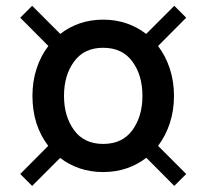

<svg xmlns="http://www.w3.org/2000/svg" viewBox="-20 -670 694 645"><path d="M88 -650.5 182.5 -556Q211.5 -579 248 -591.5Q284.5 -604 326.5 -604Q368.5 -604 405 -591.5Q441.5 -579 471 -556L565.5 -650.5L605.5 -610.5L511 -515.5Q536.5 -482 550.5 -439.2Q564.5 -396.5 564.5 -348Q564.5 -299 550.5 -256.2Q536.5 -213.5 511 -180L605.5 -85.5L565.5 -45.5L471.5 -140Q442 -117 405.5 -104.5Q369 -92 326.5 -92Q284 -92 247.5 -104.5Q211 -117 182 -139.5L88 -45.5L48 -85.5L142 -180Q89 -249.5 89 -348Q89 -397 103 -439.8Q117 -482.5 142.5 -515.5L48 -610.5ZM326.5 -509.5Q262.5 -509.5 228.8 -463.2Q195 -417 195 -348Q195 -279 228.8 -232.8Q262.5 -186.5 326.5 -186.5Q391 -186.5 424.8 -232.8Q458.5 -279 458.5 -348Q458.5 -417 424.8 -463.2Q391 -509.5 326.5 -509.5Z"/></svg>

Font: Cabin Condensed Medium
Style: Regular
Weight: 500
Width: 3
Designer: Pablo Impallari
Foundry: Pablo Impallari. http://www.impallari.com Igino Marini. http://www.ikern.com
Version: Version 3.001; ttfautohint (v1.8.3)